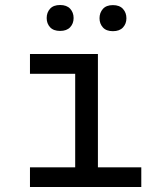

<svg xmlns="http://www.w3.org/2000/svg" viewBox="-20 -743 640 763"><path d="M99.1 -528.3H369.1V-78.1H541.5V0H99.1V-78.1H278.8V-449.7H99.1ZM165.5 -671.4Q165.5 -693.4 179 -708.3Q192.4 -723.1 218.8 -723.1Q245.1 -723.1 258.8 -708.3Q272.5 -693.4 272.5 -671.4Q272.5 -649.4 258.8 -634.8Q245.1 -620.1 218.8 -620.1Q192.4 -620.1 179 -634.8Q165.5 -649.4 165.5 -671.4ZM375.5 -670.4Q375.5 -692.4 388.9 -707.5Q402.3 -722.7 428.7 -722.7Q455.1 -722.7 468.8 -707.5Q482.4 -692.4 482.4 -670.4Q482.4 -648.9 468.8 -634Q455.1 -619.1 428.7 -619.1Q402.3 -619.1 388.9 -634Q375.5 -648.9 375.5 -670.4Z"/></svg>

Font: Roboto Mono
Style: Regular
Weight: 400
Designer: Google
Version: Version 2.000985; 2015; ttfautohint (v1.3)